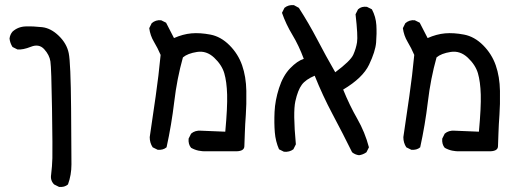

<svg xmlns="http://www.w3.org/2000/svg" viewBox="-20 -487 2040 757"><path d="M212.9 250 193.4 240.2Q177.7 224.6 181.6 201.2Q185.5 169.9 186.5 136.7Q187.5 103.5 185.1 -58.1Q182.6 -219.7 178.7 -245.1Q174.8 -270.5 154.3 -293Q133.8 -315.4 102.1 -302.7Q70.3 -290 48.8 -292L29.3 -301.8Q19.5 -317.4 17.6 -335Q19.5 -350.6 29.3 -362.3Q50.8 -381.8 81.1 -382.8Q111.3 -383.8 146 -379.9Q180.7 -376 211.9 -345.7Q243.2 -315.4 251 -277.3Q258.8 -239.3 260.3 -60.1Q261.7 119.1 261.7 161.1Q261.7 203.1 248 240.2Q234.4 252 212.9 250Z M795.9 109.4Q760.7 111.3 733.4 95.7Q721.7 82 723.6 59.6L733.4 40Q749 26.4 772.5 28.3L868.2 32.2Q877 -63.5 875.5 -114.3Q874 -165 864.3 -198.2Q854.5 -231.4 824.2 -259.8Q793.9 -288.1 756.8 -282.2Q719.7 -276.4 701.2 -260.7Q677.7 -176.8 667 -85.9Q656.2 4.9 636.7 93.8Q623 105.5 601.6 103.5L582 93.8Q570.3 76.2 570.3 53.7Q582 -26.4 593.8 -107.4Q605.5 -188.5 613.3 -270.5Q601.6 -297.9 586.9 -322.3Q572.3 -346.7 568.4 -376L578.1 -395.5Q593.8 -409.2 615.2 -407.2L634.8 -397.5L666 -336.9Q701.2 -352.5 734.9 -355.5Q768.6 -358.4 809.6 -350.6Q850.6 -342.8 884.8 -308.6Q918.9 -274.4 934.6 -229.5Q950.2 -184.6 951.2 -128.9Q952.1 -73.2 949.2 -34.2Q946.3 4.9 945.3 37.1Q944.3 69.3 943.4 90.3Q942.4 111.3 903.3 109.4Z M1395.5 125Q1379.9 123 1368.2 113.3Q1331.1 38.1 1291.5 -36.1Q1252 -110.4 1220.7 -188.5Q1185.5 -173.8 1169.9 -152.8Q1154.3 -131.8 1144.5 -87.9Q1134.8 -43.9 1146.5 82L1136.7 101.6Q1121.1 113.3 1099.6 111.3L1080.1 101.6Q1066.4 70.3 1063.5 34.7Q1060.5 -1 1062.5 -45.9Q1064.5 -90.8 1080.1 -139.6Q1095.7 -188.5 1124 -217.8Q1152.3 -247.1 1177.7 -254.9Q1158.2 -307.6 1132.8 -349.6Q1107.4 -391.6 1091.8 -436.5L1101.6 -456.1Q1117.2 -468.8 1138.7 -466.8L1158.2 -456.1Q1197.3 -395.5 1231 -331.1Q1264.6 -266.6 1301.8 -202.1Q1362.3 -247.1 1373 -271.5Q1383.8 -295.9 1387.7 -320.3Q1391.6 -344.7 1381.8 -430.7L1391.6 -450.2Q1405.3 -462.9 1426.8 -460L1446.3 -450.2Q1461.9 -420.9 1463.9 -387.7Q1465.8 -354.5 1462.9 -319.3Q1460 -284.2 1435.1 -231.9Q1410.2 -179.7 1333 -133.8Q1358.4 -71.3 1388.7 -18.6Q1418.9 34.2 1434.6 93.8L1424.8 113.3Q1411.1 123 1395.5 125Z M1795.9 109.4Q1760.7 111.3 1733.4 95.7Q1721.7 82 1723.6 59.6L1733.4 40Q1749 26.4 1772.5 28.3L1868.2 32.2Q1877 -63.5 1875.5 -114.3Q1874 -165 1864.3 -198.2Q1854.5 -231.4 1824.2 -259.8Q1793.9 -288.1 1756.8 -282.2Q1719.7 -276.4 1701.2 -260.7Q1677.7 -176.8 1667 -85.9Q1656.2 4.9 1636.7 93.8Q1623 105.5 1601.6 103.5L1582 93.8Q1570.3 76.2 1570.3 53.7Q1582 -26.4 1593.8 -107.4Q1605.5 -188.5 1613.3 -270.5Q1601.6 -297.9 1586.9 -322.3Q1572.3 -346.7 1568.4 -376L1578.1 -395.5Q1593.8 -409.2 1615.2 -407.2L1634.8 -397.5L1666 -336.9Q1701.2 -352.5 1734.9 -355.5Q1768.6 -358.4 1809.6 -350.6Q1850.6 -342.8 1884.8 -308.6Q1918.9 -274.4 1934.6 -229.5Q1950.2 -184.6 1951.2 -128.9Q1952.1 -73.2 1949.2 -34.2Q1946.3 4.9 1945.3 37.1Q1944.3 69.3 1943.4 90.3Q1942.4 111.3 1903.3 109.4Z"/></svg>

Font: NaikaiFont
Style: Regular-Lite
Weight: 400
Version: Version 1.67